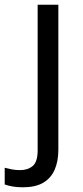

<svg xmlns="http://www.w3.org/2000/svg" viewBox="-75 -556 353 816"><path d="M22 240Q-3 240 -22 236.5Q-41 233 -55 228V157Q-40 161 -24 164Q-8 167 11 167Q43 167 64 149.5Q85 132 85 83V-536H173V80Q173 130 157 166Q141 202 108 221Q75 240 22 240Z"/></svg>

Font: Noto Sans Tangsa
Style: Regular
Weight: 400
Designer: David Williams
Foundry: Google LLC
Version: Version 1.504